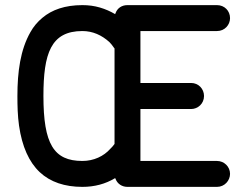

<svg xmlns="http://www.w3.org/2000/svg" viewBox="-20 -729 965 749"><path d="M477.1 -709C455.6 -709 438 -697.8 430.7 -677.7L429.2 -673.8C411.1 -684.6 391.1 -693.4 369.6 -699.7C347.7 -706.1 325.2 -709 301.3 -709C233.4 -709 182.6 -690.9 145.5 -659.7C126.5 -644 110.8 -625.5 98.6 -603.5C59.6 -535.2 47.9 -449.2 47.9 -354.5C47.9 -315.9 48.8 -277.8 54.2 -239.3C65.9 -157.2 93.3 -96.7 134.8 -57.6C176.3 -18.6 232.9 0 301.3 0C348.6 0 391.1 -11.2 429.2 -34.2C429.7 -33.2 430.2 -32.2 430.7 -31.2C438 -11.7 456.1 0 477.1 0H826.7C856 0 877.4 -24.4 877.4 -50.8C877.4 -79.1 854 -101.1 826.7 -101.1H527.8V-303.7H725.6C752 -303.7 775.9 -324.7 775.9 -354.5C775.9 -382.3 754.4 -405.3 725.6 -405.3H527.8V-607.9H826.7C856.9 -607.9 877.4 -632.3 877.4 -658.2C877.4 -687 855.5 -709 826.7 -709ZM421.9 -546.4C423.3 -543.9 425.3 -542 426.8 -540V-167.5C421.9 -160.6 416.5 -154.3 410.2 -148.4C384.8 -119.6 345.7 -101.1 301.3 -101.1C189.5 -101.1 149.4 -167.5 149.4 -354.5C149.4 -520 178.2 -607.9 301.3 -607.9C341.8 -607.9 377 -591.8 406.7 -564.9C412.6 -559.1 417.5 -552.7 421.9 -546.4Z"/></svg>

Font: LOB TGL 0-17
Style: Regular
Weight: 400
Designer: Peter Wiegel + adaptations and expanded glyphset by Studio LOB
Foundry: Peter Wiegel + adaptations and expanded glyphset by Studio LOB
Version: Version 1.003;Glyphs 3.1.2 (3151)